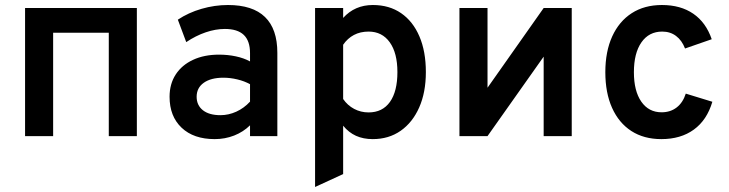

<svg xmlns="http://www.w3.org/2000/svg" viewBox="-20 -543 2910 766"><path d="M80 0V-511H526V0H414V-412.5H192V0Z M836.5 12Q752.5 12 704.5 -33.5Q656.5 -79 656.5 -157Q656.5 -208 681 -245.8Q705.5 -283.5 750 -304.2Q794.5 -325 854 -325Q889 -325 920.8 -318.2Q952.5 -311.5 977.5 -298V-331Q977.5 -380 952.5 -403.8Q927.5 -427.5 877 -427.5Q840 -427.5 800.5 -414Q761 -400.5 723 -375L689.5 -464.5Q731.5 -492.5 784 -507.8Q836.5 -523 889.5 -523Q988 -523 1037.2 -475.2Q1086.5 -427.5 1086.5 -332V0H977.5V-43Q950.5 -16.5 914 -2.2Q877.5 12 836.5 12ZM859.5 -83.5Q892 -83.5 922.8 -97.5Q953.5 -111.5 977.5 -137.5V-207Q955 -219.5 926.8 -226.2Q898.5 -233 871.5 -233Q821.5 -233 793 -212.8Q764.5 -192.5 764.5 -157Q764.5 -123 789.5 -103.2Q814.5 -83.5 859.5 -83.5Z M1237 203V-511H1349V-471.5Q1395.5 -523 1467.5 -523Q1533 -523 1580.2 -490.5Q1627.5 -458 1653.2 -398Q1679 -338 1679 -255.5Q1679 -174.5 1652.5 -114.5Q1626 -54.5 1578.5 -21.2Q1531 12 1467 12Q1429.5 12 1400.2 -1.2Q1371 -14.5 1349 -41.5V151.5ZM1450.5 -94.5Q1506 -94.5 1535.8 -136.5Q1565.5 -178.5 1565.5 -255.5Q1565.5 -331.5 1535 -374.2Q1504.5 -417 1450.5 -417Q1417.5 -417 1392 -403.5Q1366.5 -390 1349 -364.5V-148Q1366.5 -122.5 1393 -108.5Q1419.5 -94.5 1450.5 -94.5Z M1813 0V-511H1925V-193L2149 -511H2261V0H2149V-317L1925 0Z M2618.5 12Q2549 12 2499 -20.2Q2449 -52.5 2422 -112.5Q2395 -172.5 2395 -255Q2395 -337.5 2422.5 -397.8Q2450 -458 2500.5 -490.5Q2551 -523 2621 -523Q2695.5 -523 2746 -488.2Q2796.5 -453.5 2819.5 -386.5L2713 -349.5Q2700.5 -382 2677.2 -399.5Q2654 -417 2622 -417Q2569 -417 2539 -374Q2509 -331 2509 -255Q2509 -180 2538.5 -137.5Q2568 -95 2619.5 -95Q2654.5 -95 2679.5 -114.2Q2704.5 -133.5 2716 -169.5L2822 -137Q2800.5 -64 2748.2 -26Q2696 12 2618.5 12Z"/></svg>

Font: Overpass SemiBold
Style: Regular
Weight: 600
Designer: Delve Withrington, Dave Bailey, Thomas Jockin
Foundry: Delve Fonts LLC
Version: Version 4.000